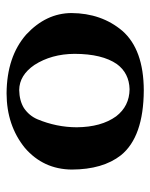

<svg xmlns="http://www.w3.org/2000/svg" viewBox="44 -492 464 593"><g transform="rotate(-90 276.5 -195.0)"><path d="M214.2 -68.8C192 -99.5 180.8 -140 180.4 -190.4C180.5 -232.1 188.8 -272.7 205.3 -312.3C212.6 -329.2 224.2 -343 239.8 -353.6C254.9 -362.9 273.5 -367.8 295.6 -368.2C326.1 -367.8 351.8 -352.1 372.9 -321.2C395.4 -286.2 406.9 -244.9 407.2 -197.3C407.1 -140.3 396.5 -96.8 375.7 -66.7C357.1 -41.3 331.1 -28.2 297.9 -27.3C263.1 -27.7 235.2 -41.5 214.2 -68.8ZM116.5 -350.5C72.6 -312.5 50.4 -264.4 49.8 -206C50 -142 64.7 -91.3 94.1 -53.9C131.8 -7.4 198.6 16.1 294.4 16.6C378.6 16.3 439.9 -5.8 478.3 -49.7C514.5 -92.5 532.8 -144.9 533.2 -206.9C532.9 -259.2 510.8 -305.7 466.9 -346.5C421.3 -386.5 360.7 -406.7 285.1 -407.2C219 -407 162.8 -388.1 116.5 -350.5Z"/></g></svg>

Font: Bentham
Style: Bold
Weight: 700
Version: Version 002.001